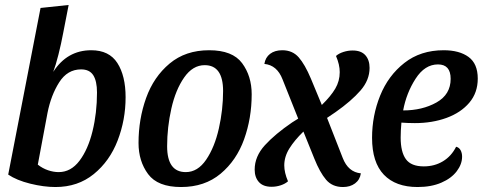

<svg xmlns="http://www.w3.org/2000/svg" viewBox="-20 -732 1941 772"><path d="M194 -443Q250 -530 347 -530Q419 -530 452 -478.5Q485 -427 485 -341Q485 -250 453 -167Q421 -84 357 -32Q293 20 203 20Q156 20 101.5 6.5Q47 -7 13 -30L143 -700L256 -712L234 -599Q226 -556 215 -512.5Q204 -469 194 -443ZM216 -40Q265 -40 299.5 -85.5Q334 -131 352 -204.5Q370 -278 370 -360Q370 -406 355 -429.5Q340 -453 306 -453Q251 -453 218 -401Q185 -349 171 -278L132 -70Q151 -55 173 -47.5Q195 -40 216 -40Z M992 -353Q992 -257 961.5 -172Q931 -87 867 -33.5Q803 20 708 20Q614 20 575.5 -32Q537 -84 537 -157Q537 -253 567.5 -338Q598 -423 662 -476.5Q726 -530 821 -530Q915 -530 953.5 -478Q992 -426 992 -353ZM652 -144Q652 -40 727 -40Q775 -40 809 -90Q843 -140 860 -215.5Q877 -291 877 -366Q877 -470 803 -470Q755 -470 720.5 -420.5Q686 -371 669 -295.5Q652 -220 652 -144Z M1043 -475Q1047 -501 1066 -515.5Q1085 -530 1115 -530Q1156 -530 1181 -501.5Q1206 -473 1230 -416L1274 -310Q1310 -345 1328 -375.5Q1346 -406 1346 -442Q1346 -472 1331 -507Q1342 -517 1360.5 -523Q1379 -529 1398 -529Q1432 -529 1449 -510Q1466 -491 1466 -459Q1466 -410 1429.5 -368Q1393 -326 1329 -281L1295 -258L1358 -97Q1380 -40 1431 -35Q1427 -9 1407.5 5.5Q1388 20 1359 20Q1316 20 1291 -9.5Q1266 -39 1244 -94L1200 -203Q1164 -168 1143.5 -135Q1123 -102 1123 -67Q1123 -38 1138 -3Q1127 7 1109 13Q1091 19 1072 19Q1038 19 1021 0Q1004 -19 1004 -50Q1004 -103 1045 -148Q1086 -193 1155 -240L1179 -255L1116 -413Q1094 -470 1043 -475Z M1901 -416Q1901 -359 1867 -319Q1833 -279 1775.5 -258Q1718 -237 1648 -237Q1620 -237 1594 -239Q1591 -206 1591 -179Q1591 -121 1612 -92Q1633 -63 1684 -63Q1727 -63 1761 -83.5Q1795 -104 1814 -142Q1826 -139 1832 -128Q1838 -117 1838 -102Q1838 -72 1816.5 -43.5Q1795 -15 1754.5 2.5Q1714 20 1659 20Q1571 20 1523.5 -29.5Q1476 -79 1476 -178Q1476 -267 1508.5 -347.5Q1541 -428 1606 -479Q1671 -530 1764 -530Q1827 -530 1864 -503Q1901 -476 1901 -416ZM1601 -288Q1678 -288 1735 -320Q1792 -352 1792 -415Q1792 -473 1741 -473Q1688 -473 1651 -415.5Q1614 -358 1601 -288Z"/></svg>

Font: Sansita
Style: Italic
Weight: 400
Italic angle: -11°
Designer: Pablo Cosgaya
Foundry: Omnibus-Type
Version: Version 1.006